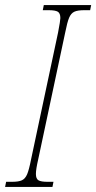

<svg xmlns="http://www.w3.org/2000/svg" viewBox="-43 -734 378 754"><path d="M-19 -20H4Q30 -20 43 -26Q56 -32 63.5 -49.5Q71 -67 79 -108L185 -606Q194 -653 194 -663Q194 -682 184 -688Q174 -694 148 -694H125L129 -714H315L311 -694H288Q262 -694 249 -688Q236 -682 228.5 -664.5Q221 -647 213 -606L107 -108Q98 -69 98 -51Q98 -32 108 -26Q118 -20 144 -20H167L163 0H-23Z"/></svg>

Font: Noto Serif CondThin
Style: Italic
Weight: 250
Width: 3
Italic angle: -12°
Designer: Monotype Design Team
Foundry: Monotype Imaging Inc.
Version: Version 1.001